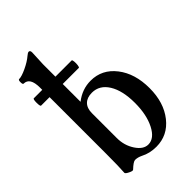

<svg xmlns="http://www.w3.org/2000/svg" viewBox="-222 -805 897 897"><g transform="rotate(-45 226.0 -357.0)"><path d="M257.8 11.2Q214.4 11.2 180.2 -6.8Q161.1 -16.1 144 -16.1Q132.3 -16.1 105 9.8Q100.6 14.2 83.3 5.6Q65.9 -2.9 65.9 -8.8Q68.8 -44.9 68.8 -131.8V-505.9H13.2Q7.3 -505.9 7.3 -530Q7.3 -554.2 13.2 -554.2H68.8V-568.8Q68.8 -636.2 27.8 -636.2Q22 -636.2 22 -651.1Q22 -666 27.8 -666Q44.9 -666 78.1 -681.6Q111.3 -697.3 131.8 -714.8Q143.6 -725.1 149.9 -725.1Q159.2 -725.1 159.2 -710.9Q155.8 -649.4 155.8 -636.2V-554.2H263.2Q266.6 -554.2 267.8 -542.2Q269 -530.3 267.3 -518.1Q265.6 -505.9 262.2 -505.9H155.8V-388.2Q202.6 -424.8 258.8 -424.8Q333.5 -424.8 381.3 -363.3Q429.2 -301.8 429.2 -205.1Q429.2 -110.4 381.1 -49.6Q333 11.2 257.8 11.2ZM238.8 -22.9Q278.8 -22.9 305.4 -75Q332 -127 332 -205.1Q332 -286.1 302.7 -333.5Q273.4 -380.9 223.1 -380.9Q190.9 -380.9 173.3 -363.3Q155.8 -345.7 155.8 -313V-148.9Q155.8 -99.6 181.2 -61.3Q206.5 -22.9 238.8 -22.9Z"/></g></svg>

Font: Junicode SmCond Medium
Style: Regular
Weight: 500
Width: 4
Designer: Peter S. Baker
Version: Version 2.206